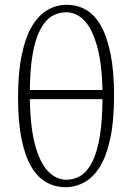

<svg xmlns="http://www.w3.org/2000/svg" viewBox="-20 -765 549 798"><path d="M252 13Q294 13 331 -7.5Q368 -28 395.5 -72.5Q423 -117 438.5 -190Q454 -263 454 -367Q454 -469 439.5 -541Q425 -613 399.5 -658Q374 -703 338 -724Q302 -745 257 -745Q215 -745 178 -724Q141 -703 113.5 -657Q86 -611 70.5 -537.5Q55 -464 55 -360Q55 -258 69.5 -187Q84 -116 110 -72Q136 -28 172.5 -7.5Q209 13 252 13ZM256 -18Q213 -18 178.5 -54.5Q144 -91 124 -169.5Q104 -248 104 -376Q104 -471 115 -536Q126 -601 146.5 -640.5Q167 -680 194.5 -697Q222 -714 255 -714Q299 -714 332.5 -677.5Q366 -641 386 -563.5Q406 -486 406 -363Q406 -266 395 -199.5Q384 -133 364 -93Q344 -53 316.5 -35.5Q289 -18 256 -18ZM75 -353H435V-391H75Z"/></svg>

Font: Source Serif 4 18pt Light
Style: Regular
Weight: 300
Designer: Frank Grießhammer
Foundry: Adobe Systems Incorporated
Version: Version 4.004;hotconv 1.0.116;makeotfexe 2.5.65601